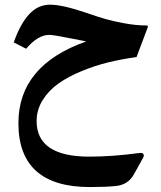

<svg xmlns="http://www.w3.org/2000/svg" viewBox="-20 -442 673 804"><path d="M354 213.9Q451.2 213.9 563.5 198.7Q576.7 196.8 580.6 203.4Q584.5 210 578.6 219.7L541 287.6Q516.6 332 464.8 336.9Q423.8 341.3 356.4 341.3Q57.1 341.3 57.1 73.7Q57.1 -168.5 341.3 -268.6Q325.2 -271.5 286.6 -279.3Q248 -287.1 222.4 -291.5Q196.8 -295.9 186 -295.9Q138.7 -295.9 89.4 -237.8L37.6 -264.6Q64.9 -342.3 102.1 -382.3Q139.2 -422.4 189.5 -422.4Q242.2 -422.4 344.7 -387.2Q388.2 -372.1 419.9 -362.8Q451.7 -353.5 500.7 -344.5Q549.8 -335.4 592.3 -335.4Q601.6 -335.4 598.6 -327.6L551.8 -203.1Q491.2 -194.8 434.8 -181.2Q378.4 -167.5 322.5 -144.5Q266.6 -121.6 225.6 -92.8Q184.6 -64 158.9 -23.2Q133.3 17.6 133.3 64.9Q133.3 213.9 354 213.9Z"/></svg>

Font: Sahel SemiBold FD
Style: SemiBold-FD
Weight: 600
Foundry: Saber Rastikerdar (saber.rastikerdar@gmail.com)
Version: Version 3.3.0